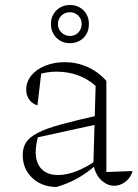

<svg xmlns="http://www.w3.org/2000/svg" viewBox="-20 -739 553 769"><path d="M437 5Q410 5 386 -17Q362 -39 354 -81L363 -395Q299 -452 205 -452Q185 -452 165 -448.5Q145 -445 124 -439L146 -453L130 -317Q108 -324 96.5 -341Q85 -358 85 -380Q85 -411 105 -436Q125 -461 160.5 -475.5Q196 -490 239 -490Q287 -490 330 -471Q373 -452 406 -415V-50L511 -54Q505 -34 493 -21Q481 -8 466.5 -1.5Q452 5 437 5ZM206 10Q146 9 108.5 -27Q71 -63 71 -118Q71 -147 84 -168Q97 -189 130.5 -206.5Q164 -224 224 -240.5Q284 -257 378 -278V-243L118 -186L134 -197Q129 -181 126 -163Q123 -145 123 -130Q123 -87 146 -62.5Q169 -38 213 -38Q246 -38 285.5 -53Q325 -68 368 -98V-81Q331 -48 292.5 -26Q254 -4 206 10ZM260 -566Q238 -566 221 -576Q204 -586 194 -603.5Q184 -621 184 -643Q184 -665 194 -682Q204 -699 221 -709Q238 -719 260 -719Q293 -719 314.5 -697.5Q336 -676 336 -643Q336 -620 326.5 -603Q317 -586 299.5 -576Q282 -566 260 -566ZM260 -595Q281 -595 294 -609Q307 -623 307 -643Q307 -663 293.5 -676.5Q280 -690 260 -690Q240 -690 226 -676.5Q212 -663 212 -642Q212 -623 226 -609Q240 -595 260 -595Z"/></svg>

Font: Piazzolla Thin Thin
Style: Regular
Weight: 250
Version: Version 2.005